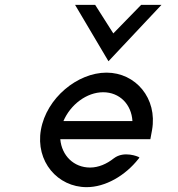

<svg xmlns="http://www.w3.org/2000/svg" viewBox="-20 -762 737 793"><path d="M428 -509 647 -742H563L448 -624L373 -742H290ZM601 -187 608 -225C631 -356 540 -462 420 -462C300 -462 172 -357 149 -226C126 -95 218 11 338 11C415 11 497 -36 552 -106L556 -111L552 -114C552 -114 493 -141 450 -108C421 -85 387 -70 352 -70C285 -70 235 -119 229 -187ZM242 -262C271 -330 338 -381 406 -381C474 -381 523 -331 527 -262Z"/></svg>

Font: Charger Monospace
Style: Regular
Weight: 400
Designer: Jasper
Foundry: Cannot Into Space Fonts
Version: Version 0.980